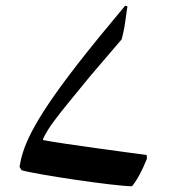

<svg xmlns="http://www.w3.org/2000/svg" viewBox="-20 -662 607 669"><path d="M440 -13C458 -35 475 -67 492 -109L491 -122C470 -125 413 -132 321 -145C229 -158 165 -167 130 -174V-178C139 -198 154 -222 175 -249C195 -276 241 -332 297 -400C330 -439 367 -482 404 -525C408 -540 413 -562 416 -584L424 -640L416 -642C350 -563 294 -495 250 -438C85 -226 59 -146 48 -81L55 -69C110 -53 383 -13 440 -13Z"/></svg>

Font: Noto Nastaliq Urdu
Style: Regular
Weight: 400
Designer: Monotype Design Team (Patrick Giasson: type design, Kamal Mansour: OpenType code, Glenda Bellarosa). Updated by Simon Co
Foundry: Monotype Imaging Inc., Simon Cozens
Version: Version 3.009